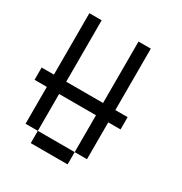

<svg xmlns="http://www.w3.org/2000/svg" viewBox="-150 -735 800 846"><g transform="rotate(30 250.0 -312.5)"><path d="M437.5 -250V-312.5H375V-625H312.5V-312.5H125V-625H62.5V-312.5H0V-250H62.5V-62.5H125V0H312.5V-62.5H125V-250H312.5V-62.5H375V-250Z"/></g></svg>

Font: Unifont
Style: Regular
Weight: 500
Version: Version 13.0.05